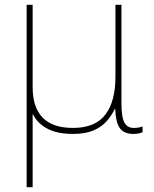

<svg xmlns="http://www.w3.org/2000/svg" viewBox="-20 -548 642 800"><path d="M91 232V-528H116V-185Q116 -15 284 -15Q377 -15 419 -70.5Q461 -126 461 -227V-528H486V-119Q486 -59 498.5 -37Q511 -15 537 -15Q558 -15 574 -21V3Q558 10 536 10Q496 10 479 -14.5Q462 -39 460 -94H458Q445 -66 424 -42.5Q403 -19 369.5 -4.5Q336 10 284 10Q218 10 177 -12Q136 -34 118 -71H116V232Z"/></svg>

Font: Noto Sans Thin
Style: Regular
Weight: 100
Designer: Monotype Design Team
Foundry: Monotype Imaging Inc.
Version: Version 2.007